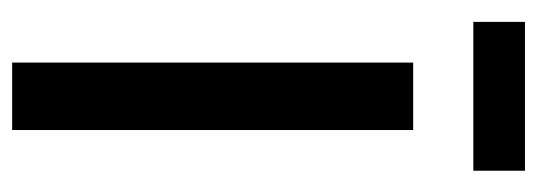

<svg xmlns="http://www.w3.org/2000/svg" viewBox="-304 -580 884 316"><g transform="rotate(90 138.0 -422.0)"><path d="M83 0V-660H194V0ZM16 -759V-844H261V-759Z"/></g></svg>

Font: Bricolage Grotesque 12pt Medium
Style: Regular
Weight: 500
Designer: Mathieu Triay
Foundry: Atelier Triay
Version: Version 1.001; ttfautohint (v1.8.4.7-5d5b);gftools[0.9.33.de